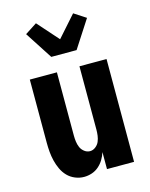

<svg xmlns="http://www.w3.org/2000/svg" viewBox="-118 -854 735 938"><g transform="rotate(-15 250.0 -385.0)"><path d="M190 8Q167 8 145 -1Q123 -10 107 -26.5Q91 -43 81 -64.5Q71 -86 65.5 -108.5Q60 -131 58 -154Q56 -177 56 -200V-520H193V-200Q193 -185 195 -169.5Q197 -154 203 -140Q209 -126 222 -116Q235 -106 250 -106Q265 -106 278 -116Q291 -126 297 -140Q303 -154 305 -169.5Q307 -185 307 -200V-520H444V0H307V-86Q301 -67 290.5 -49.5Q280 -32 264.5 -18.5Q249 -5 229.5 1.5Q210 8 190 8ZM186 -600 96 -739 156 -778 250 -672 344 -778 404 -739 314 -600Z"/></g></svg>

Font: Iosevka Heavy
Style: Regular
Weight: 900
Monospace: yes
Designer: Belleve Invis
Foundry: Belleve Invis
Version: Version 32.5.0; ttfautohint (v1.8.4)